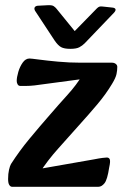

<svg xmlns="http://www.w3.org/2000/svg" viewBox="-20 -715 476 735"><path d="M26 0Q20 0 15.5 -7Q11 -14 11 -30Q11 -50 14.5 -65Q18 -80 22 -87Q54 -137 93 -184Q132 -231 167 -271Q204 -314 238.5 -352Q273 -390 295 -427L329 -417L112 -388Q94 -386 78.5 -386Q63 -386 58 -386Q51 -386 47.5 -392Q44 -398 44 -405Q44 -419 50 -439.5Q56 -460 67 -475.5Q78 -491 93 -491Q99 -491 129 -487Q159 -483 202 -479Q245 -475 289 -475H409Q417 -475 423 -470.5Q429 -466 429 -459Q429 -446 426 -431.5Q423 -417 409 -394Q385 -354 352.5 -315.5Q320 -277 282 -235Q244 -192 203 -146.5Q162 -101 130 -51L100 -63L340 -105Q360 -109 372.5 -110.5Q385 -112 389 -112Q398 -112 400.5 -104Q403 -96 398 -74Q391 -27 380 -13.5Q369 0 357 0ZM417 -667Q424 -675 422 -680Q420 -685 410 -686L373 -690Q365 -691 360.5 -689.5Q356 -688 351 -683L266 -596L196 -682Q192 -687 185.5 -691.5Q179 -696 162 -695L124 -693Q116 -692 113 -687Q110 -682 114 -674L189 -560Q202 -541 214 -534.5Q226 -528 249 -528Q272 -528 283.5 -534Q295 -540 304 -549Z"/></svg>

Font: Alkatra
Style: Regular
Weight: 400
Designer: Suman Bhandary
Version: Version 1.100;gftools[0.9.22]